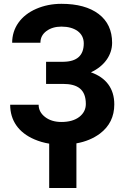

<svg xmlns="http://www.w3.org/2000/svg" viewBox="-20 -740 657 995"><path d="M414.1 -515.1C414.1 -452.6 378.9 -420.9 309.1 -419.9H218.8V-305.2H306.2C383.8 -305.2 424.8 -275.4 424.8 -201.2C424.8 -174.3 413.6 -151.9 391.1 -134.3C368.2 -116.7 337.4 -107.9 298.3 -107.9C263.7 -107.9 235.4 -116.7 213.4 -133.8C191.4 -150.9 180.2 -171.9 180.2 -197.3H32.7C32.7 -115.7 76.2 -52.7 158.7 -17.6C182.6 -7.3 208 0 234.9 4.4V234.4H376V2.9C423.3 -5.4 463.9 -22.5 497.6 -47.4C547.4 -85 572.3 -135.3 572.3 -199.2C572.3 -281.7 529.3 -337.9 451.2 -365.2C521.5 -397.9 561 -455.1 561 -518.1C561 -582.5 537.6 -632.3 491.2 -667.5C444.8 -702.6 380.4 -720.2 298.3 -720.2C251 -720.2 207.5 -711.4 168 -694.3C87.9 -659.7 43 -595.2 43 -518.6H189.5C189.5 -543.5 199.7 -563.5 220.7 -579.1C241.2 -594.2 267.1 -602.1 298.3 -602.1C333 -602.1 361.3 -594.2 382.3 -579.1C403.3 -563.5 414.1 -542 414.1 -515.1Z"/></svg>

Font: Roboto
Style: Bold
Weight: 700
Designer: Google
Version: Version 2.137; 2017